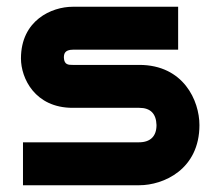

<svg xmlns="http://www.w3.org/2000/svg" viewBox="-20 -548 640 568"><path d="M570 -178C570 -250 523 -356 392 -356H195C183 -356 170 -356 169 -377C169 -387 170 -401 196 -401H507V-528H195C133 -528 42 -488 42 -375C42 -317 83 -229 195 -229H392C425 -229 442 -212 443 -178C443 -145 425 -127 391 -127H48V0H392C464 0 570 -47 570 -178Z"/></svg>

Font: Audiowide
Style: Regular
Weight: 400
Designer: Astigmatic (AOETI)
Foundry: Astigmatic (AOETI)
Version: Version 1.002